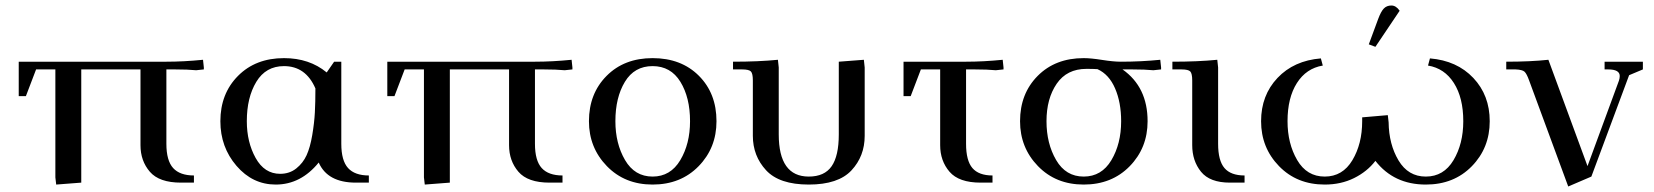

<svg xmlns="http://www.w3.org/2000/svg" viewBox="-20 -663 6003 697"><path d="M48 -314V-439H584Q647 -439 717 -446L720 -418V-411L692 -408Q662 -411 615 -411H584V-141Q584 -80 608.5 -53Q633 -26 684 -26V0H637Q558 0 524 -39.5Q490 -79 490 -136V-411H275V0L184 7L181 -19V-411H111L74 -314Z M780 -223Q780 -323 844 -387.5Q908 -452 1011 -452Q1103 -452 1166 -400L1193 -439H1219V-141Q1219 -80 1243.5 -53Q1268 -26 1319 -26V0H1272Q1169 0 1137 -73Q1072 7 981 7Q897 7 838.5 -61Q780 -129 780 -223ZM876 -223Q876 -147 908 -89.5Q940 -32 997 -32Q1031 -32 1055.5 -51.5Q1080 -71 1093 -99.5Q1106 -128 1113.5 -172.5Q1121 -217 1123 -254.5Q1125 -292 1125 -342Q1090 -423 1011 -423Q945 -423 910.5 -366Q876 -309 876 -223Z M1386 -314V-439H1922Q1985 -439 2055 -446L2058 -418V-411L2030 -408Q2000 -411 1953 -411H1922V-141Q1922 -80 1946.5 -53Q1971 -26 2022 -26V0H1975Q1896 0 1862 -39.5Q1828 -79 1828 -136V-411H1613V0L1522 7L1519 -19V-411H1449L1412 -314Z M2118 -223Q2118 -323 2182 -387.5Q2246 -452 2349 -452Q2453 -452 2517 -388Q2581 -324 2581 -223Q2581 -126 2516 -59.5Q2451 7 2349 7Q2248 7 2183 -60Q2118 -127 2118 -223ZM2214 -223Q2214 -142 2249 -82Q2284 -22 2349 -22Q2414 -22 2449.5 -81.5Q2485 -141 2485 -223Q2485 -309 2450 -366Q2415 -423 2349 -423Q2283 -423 2248.5 -366Q2214 -309 2214 -223Z M2641 -411V-439Q2734 -439 2804 -446L2807 -418V-175Q2807 -22 2916 -22Q2973 -22 2999 -59.5Q3025 -97 3025 -175V-439L3116 -446L3119 -418V-170Q3119 -96 3071 -44.5Q3023 7 2916 7Q2809 7 2761 -45Q2713 -97 2713 -170V-371Q2713 -396 2706 -403.5Q2699 -411 2674 -411Z M3260 -314V-439H3487Q3550 -439 3620 -446L3623 -418V-411L3595 -408Q3565 -411 3518 -411H3487V-141Q3487 -80 3510 -53Q3533 -26 3583 -26V0H3540Q3461 0 3427 -39.5Q3393 -79 3393 -136V-411H3323L3286 -314Z M3683 -223Q3683 -323 3747 -387.5Q3811 -452 3914 -452Q3940 -452 3981 -445.5Q4022 -439 4049 -439Q4122 -439 4192 -446L4195 -418V-411L4167 -408Q4137 -411 4090 -411H4055Q4146 -347 4146 -223Q4146 -126 4081 -59.5Q4016 7 3914 7Q3813 7 3748 -60Q3683 -127 3683 -223ZM3779 -223Q3779 -142 3814 -82Q3849 -22 3914 -22Q3979 -22 4014.5 -81.5Q4050 -141 4050 -223Q4050 -291 4028 -342Q4006 -393 3964 -412Q3949 -413 3924 -413Q3853 -413 3816 -359Q3779 -305 3779 -223Z M4236 -411V-439Q4329 -439 4399 -446L4402 -418V-141Q4402 -80 4425 -53Q4448 -26 4498 -26V0H4445Q4372 0 4340 -39.5Q4308 -79 4308 -136V-371Q4308 -396 4301 -403.5Q4294 -411 4269 -411Z M4558 -223Q4558 -317 4617.5 -380Q4677 -443 4775 -451L4782 -425Q4722 -415 4688 -361.5Q4654 -308 4654 -223Q4654 -142 4689 -82Q4724 -22 4789 -22Q4854 -22 4889.5 -81.5Q4925 -141 4925 -223V-237L5018 -245L5021 -219Q5022 -139 5057 -80.5Q5092 -22 5156 -22Q5221 -22 5256.5 -81.5Q5292 -141 5292 -223Q5292 -308 5258 -361.5Q5224 -415 5164 -425L5171 -451Q5269 -443 5328.5 -380Q5388 -317 5388 -223Q5388 -126 5323 -59.5Q5258 7 5156 7Q5040 7 4973 -79Q4943 -40 4895.5 -16.5Q4848 7 4789 7Q4688 7 4623 -60Q4558 -127 4558 -223ZM4949 -502 4983 -594Q4993 -621 5003.5 -632Q5014 -643 5031 -643Q5048 -643 5061 -624L4973 -493Z M5448 -411V-439Q5536 -439 5601 -446L5743 -60L5857 -370Q5860 -379 5860 -387Q5860 -411 5818 -411H5805V-439H5944V-411L5894 -390L5757 -22L5673 14L5531 -371Q5522 -396 5514 -403Q5506 -410 5482 -411Z"/></svg>

Font: Dihjauti
Style: Bold
Weight: 700
Designer: T. Christopher White
Version: Version 3.0.0